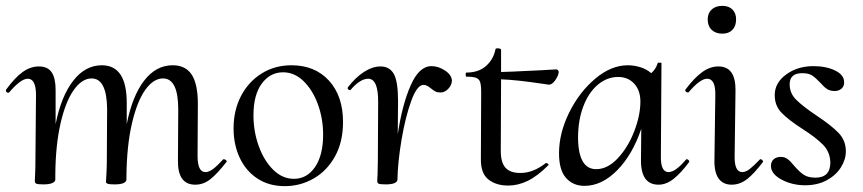

<svg xmlns="http://www.w3.org/2000/svg" viewBox="-27 -622 2950 656"><path d="M738 -78Q742 -78 745.5 -74.5Q749 -71 747 -69Q715 -28 691.5 -9.5Q668 9 640 9Q579 9 581 -76L582 -248Q582 -354 530 -354Q497 -354 469 -314.5Q441 -275 423.5 -199Q406 -123 405 -19V-9Q405 -1 395 3.5Q385 8 365 8Q349 8 343 6.5Q337 5 335 1Q335 -2 336.5 -26Q338 -50 338 -74L339 -249Q338 -354 286 -354Q253 -354 225 -314.5Q197 -275 180 -201Q163 -127 162 -28V-9Q162 -1 151.5 3.5Q141 8 122 8Q102 8 97 5.5Q92 3 92 -3Q92 -11 93 -28Q94 -45 94 -71L96 -297Q96 -353 68 -353Q44 -353 5 -307Q3 -305 1 -305Q-3 -305 -5.5 -308.5Q-8 -312 -6 -316Q24 -357 50.5 -376Q77 -395 106 -395Q136 -395 149.5 -375Q163 -355 163 -315V-198Q182 -293 223 -346Q264 -399 321 -399Q407 -399 406 -268V-198Q425 -294 465.5 -346.5Q506 -399 563 -399Q607 -399 628 -367Q649 -335 649 -267L648 -89Q648 -34 675 -34Q687 -34 701.5 -45Q716 -56 735 -77Q736 -78 738 -78Z M771 -183Q771 -245 796.5 -294Q822 -343 867 -371Q912 -399 969 -399Q1049 -399 1097 -346.5Q1145 -294 1145 -205Q1145 -137 1117.5 -87.5Q1090 -38 1044.5 -12Q999 14 946 14Q892 14 852.5 -12Q813 -38 792 -83Q771 -128 771 -183ZM1077 -162Q1077 -217 1059 -266Q1041 -315 1010 -345Q979 -375 940 -375Q896 -375 867.5 -336.5Q839 -298 839 -228Q839 -173 857 -123Q875 -73 906.5 -42Q938 -11 977 -11Q1022 -11 1049.5 -51.5Q1077 -92 1077 -162Z M1517 -347Q1517 -332 1505 -319Q1493 -306 1478 -306Q1467 -306 1460.5 -309.5Q1454 -313 1444 -321Q1431 -332 1420 -332Q1398 -332 1378 -277Q1358 -222 1345 -145Q1332 -68 1331 -9Q1331 -1 1321 3.5Q1311 8 1291 8Q1271 8 1266.5 5.5Q1262 3 1262 -3Q1262 -15 1263 -24L1264 -74L1265 -271Q1266 -353 1231 -353Q1217 -353 1201.5 -343Q1186 -333 1171 -315Q1170 -314 1168 -314Q1165 -314 1162.5 -317Q1160 -320 1161 -323Q1188 -358 1217 -376.5Q1246 -395 1273 -395Q1304 -395 1318.5 -369.5Q1333 -344 1333 -276L1332 -163Q1347 -264 1376 -330Q1405 -396 1447 -396Q1471 -396 1493.5 -381Q1516 -366 1517 -347Z M1882 -376Q1881 -363 1869.5 -347Q1858 -331 1846 -333L1825 -336Q1739 -349 1685 -351L1684 -106Q1684 -67 1700 -49Q1716 -31 1751 -31Q1795 -31 1838 -65H1839Q1843 -65 1846 -61.5Q1849 -58 1846 -57Q1809 -20 1776 -4Q1743 12 1709 12Q1668 12 1641.5 -9Q1615 -30 1616 -80L1617 -306Q1617 -331 1613.5 -341.5Q1610 -352 1600 -356Q1590 -360 1567 -360Q1564 -360 1564 -367Q1564 -374 1566 -374Q1608 -374 1633.5 -396.5Q1659 -419 1666 -454Q1666 -457 1674 -457Q1678 -457 1681.5 -455.5Q1685 -454 1685 -453V-376Q1701 -376 1822 -382L1873 -385Q1877 -385 1879.5 -382Q1882 -379 1882 -376Z M2320 -78Q2323 -78 2326 -74.5Q2329 -71 2328 -69Q2299 -30 2274 -10.5Q2249 9 2223 9Q2162 9 2163 -76L2164 -182Q2134 -93 2081.5 -40Q2029 13 1970 13Q1931 13 1907 -14Q1883 -41 1883 -98Q1883 -167 1917.5 -237Q1952 -307 2006.5 -353Q2061 -399 2118 -399Q2139 -399 2160.5 -392.5Q2182 -386 2198 -372Q2214 -386 2220 -406Q2220 -408 2225 -408Q2235 -408 2233 -405L2231 -89Q2230 -34 2257 -34Q2281 -34 2317 -77Q2318 -78 2320 -78ZM2085 -359Q2047 -359 2015.5 -332.5Q1984 -306 1966 -258.5Q1948 -211 1948 -151Q1949 -44 2010 -44Q2049 -44 2084 -81.5Q2119 -119 2140 -173.5Q2161 -228 2161 -275Q2161 -313 2140 -336Q2119 -359 2085 -359Z M2414 -76 2417 -297Q2418 -353 2389 -353Q2365 -353 2326 -307Q2325 -306 2323 -306Q2319 -306 2316 -309.5Q2313 -313 2315 -316Q2345 -356 2372 -375.5Q2399 -395 2427 -395Q2457 -395 2471.5 -375Q2486 -355 2486 -315L2483 -89Q2482 -34 2509 -34Q2521 -34 2534.5 -44.5Q2548 -55 2569 -77Q2570 -78 2572 -78Q2575 -78 2578 -74.5Q2581 -71 2580 -69Q2550 -29 2525.5 -10Q2501 9 2473 9Q2443 9 2428 -12.5Q2413 -34 2414 -76ZM2391 -556Q2391 -577 2404.5 -589.5Q2418 -602 2441 -602Q2463 -602 2475.5 -589.5Q2488 -577 2488 -556Q2488 -533 2475.5 -520Q2463 -507 2441 -507Q2418 -507 2404.5 -520Q2391 -533 2391 -556Z M2607 -54Q2607 -70 2616.5 -78Q2626 -86 2641 -86Q2654 -86 2664 -78.5Q2674 -71 2686 -56Q2704 -35 2719 -25Q2734 -15 2759 -15Q2810 -15 2810 -67Q2809 -103 2785 -127.5Q2761 -152 2714 -182Q2666 -213 2643 -237Q2620 -261 2620 -297Q2620 -339 2659 -367.5Q2698 -396 2752 -396Q2796 -396 2826.5 -381Q2857 -366 2857 -342Q2858 -328 2848.5 -319.5Q2839 -311 2825 -311Q2809 -311 2798.5 -318Q2788 -325 2776 -339Q2760 -356 2748 -364Q2736 -372 2714 -372Q2671 -372 2671 -334Q2671 -303 2694 -280.5Q2717 -258 2763 -227Q2813 -194 2838 -168Q2863 -142 2863 -105Q2863 -77 2846 -50Q2829 -23 2797.5 -6Q2766 11 2724 11Q2680 11 2644 -8Q2608 -27 2607 -54Z"/></svg>

Font: Cormorant Upright Medium
Style: Regular
Weight: 500
Designer: Christian Thalmann (Catharsis Fonts)
Foundry: Catharsis Fonts
Version: Version 3.302